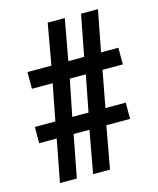

<svg xmlns="http://www.w3.org/2000/svg" viewBox="-108 -791 714 867"><g transform="rotate(-15 248.5 -357.0)"><path d="M64 0 102 -198H20V-274H116L149 -444H52V-522H164L198 -714H278L243 -522H317L354 -714H433L396 -522H477V-444H382L350 -274H445V-198H334L298 0H219L255 -198H181L143 0ZM195 -274H271L304 -444H229Z"/></g></svg>

Font: Noto Serif Condensed Black
Style: Regular
Weight: 900
Width: 3
Designer: Monotype Design Team
Foundry: Monotype Imaging Inc.
Version: Version 2.015; ttfautohint (v1.8.4.7-5d5b)